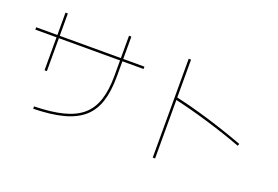

<svg xmlns="http://www.w3.org/2000/svg" viewBox="-111 -1132 2221 1534"><g transform="rotate(20 1000.0 -365.0)"><path d="M240 0Q385 -3 484.5 -28.5Q584 -54 644.5 -106.5Q705 -159 732.5 -243.5Q760 -328 760 -450V-790H780V-450Q780 -324 751 -235.5Q722 -147 658.5 -92Q595 -37 492 -10Q389 17 240 20ZM220 -300V-790H240V-300ZM40 -580V-600H960V-580Z M1877 -261Q1726 -317 1571.5 -363Q1417 -409 1279 -440L1283 -460Q1423 -429 1578 -382Q1733 -335 1883 -279ZM1271 60V-780H1291V60Z"/></g></svg>

Font: M PLUS 2 Thin Thin
Style: Regular
Weight: 250
Version: Version 1.001